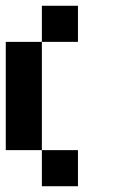

<svg xmlns="http://www.w3.org/2000/svg" viewBox="-20 -645 415 665"><path d="M125 -500V-625H250V-500ZM125 -125H0V-500H125ZM125 0V-125H250V0Z"/></svg>

Font: Tiny5
Style: Regular
Weight: 400
Designer: Stefan Schmidt
Foundry: Made with Bits'n'Picas by Kreative Software
Version: Version 1.002; ttfautohint (v1.8.4.7-5d5b)